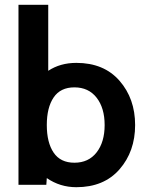

<svg xmlns="http://www.w3.org/2000/svg" viewBox="-20 -770 611 800"><path d="M298 10Q230 10 175 -28L173 0H57V-750H181V-475Q231 -508 298 -508Q413 -508 478 -433.5Q543 -359 543 -249Q543 -139 478 -64.5Q413 10 298 10ZM290 -406Q232 -406 203.5 -364Q175 -322 175 -249Q175 -176 203.5 -134Q232 -92 290 -92Q349 -92 382.5 -135Q416 -178 416 -249Q416 -320 382.5 -363Q349 -406 290 -406Z"/></svg>

Font: Cabin
Style: Bold
Weight: 700
Designer: Pablo Impallari
Foundry: Pablo Impallari. www.impallari.com Igino Marini. www.ikern.com
Version: Version 1.005